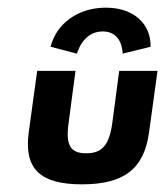

<svg xmlns="http://www.w3.org/2000/svg" viewBox="-20 -473 431 501"><path d="M181 -333C181 -333 195 -391 248 -391C301 -391 300 -333 300 -333L373 -351C374 -411 329 -453 256 -453C183 -453 127 -411 112 -351ZM177 -288H77L55 -128C42 -31 86 8 194 8C302 8 356 -31 369 -128L391 -288H291L273 -152C265 -95 247 -73 205 -73C163 -73 151 -95 159 -152Z"/></svg>

Font: Hussar Tani
Style: Kurs
Weight: 700
Foundry: Cannot Into Space Fonts
Version: Version 0.92